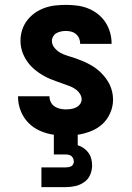

<svg xmlns="http://www.w3.org/2000/svg" viewBox="-20 -548 540 788"><path d="M150 220V139H250Q256 139 261.5 138Q267 137 272 134.5Q277 132 280 126.5Q283 121 283 116Q283 109 280.5 103Q278 97 273.5 93Q269 89 262.5 87.5Q256 86 250 86H201V5Q172 1 144.5 -11Q117 -23 96.5 -44Q76 -65 65 -93Q54 -121 54 -151V-153H183V-152Q183 -140 188.5 -129Q194 -118 203.5 -111.5Q213 -105 225 -102Q237 -99 249 -99Q260 -99 270.5 -100.5Q281 -102 291 -106.5Q301 -111 308 -120Q315 -129 315 -140Q315 -153 307 -164.5Q299 -176 287.5 -183.5Q276 -191 263.5 -195.5Q251 -200 238.5 -204.5Q226 -209 213.5 -213.5Q201 -218 188.5 -223Q176 -228 164 -234.5Q152 -241 141 -248.5Q130 -256 120 -264.5Q110 -273 101.5 -283Q93 -293 86 -304.5Q79 -316 74 -328.5Q69 -341 66.5 -354.5Q64 -368 64 -381Q64 -403 71 -425Q78 -447 91.5 -464.5Q105 -482 123.5 -495Q142 -508 163 -515.5Q184 -523 206.5 -525.5Q229 -528 251 -528Q274 -528 297 -525Q320 -522 341.5 -513.5Q363 -505 381.5 -490.5Q400 -476 412.5 -457Q425 -438 431.5 -415.5Q438 -393 438 -370V-368H309V-369Q309 -380 305 -390Q301 -400 292.5 -407.5Q284 -415 273 -418Q262 -421 251 -421Q241 -421 231 -419Q221 -417 212.5 -412.5Q204 -408 198.5 -399Q193 -390 193 -380Q193 -365 203.5 -352Q214 -339 227.5 -331.5Q241 -324 256 -319.5Q271 -315 286 -310Q301 -305 315.5 -299Q330 -293 343.5 -286Q357 -279 370 -270Q383 -261 394 -250Q405 -239 414.5 -226.5Q424 -214 430.5 -200Q437 -186 440.5 -170.5Q444 -155 444 -139Q444 -111 432.5 -84.5Q421 -58 400.5 -39Q380 -20 353 -9.5Q326 1 299 5V48Q312 52 323.5 60Q335 68 343 79Q351 90 354.5 103.5Q358 117 358 131Q358 151 350 169.5Q342 188 325.5 199.5Q309 211 289.5 215.5Q270 220 250 220Z"/></svg>

Font: Iosevka Curly Heavy
Style: Regular
Weight: 900
Monospace: yes
Designer: Belleve Invis
Foundry: Belleve Invis
Version: Version 22.1.2; ttfautohint (v1.8.4)